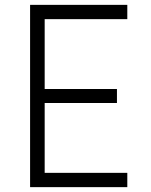

<svg xmlns="http://www.w3.org/2000/svg" viewBox="-20 -770 622 790"><path d="M503.8 -691.2H163.8V-403.8H461.2V-346.2H163.8V-58.8H503.8V0H103.8V-750H503.8Z"/></svg>

Font: Now Light
Style: Regular
Weight: 300
Designer: Alfredo Marco Pradil
Foundry: Alfredo Marco Pradil
Version: Version 1.002;PS 001.002;hotconv 1.0.88;makeotf.lib2.5.64775